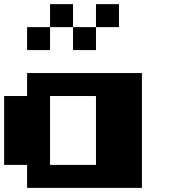

<svg xmlns="http://www.w3.org/2000/svg" viewBox="-20 -909 818 929"><path d="M222.2 -111.1H444.4V-444.4H222.2ZM111.1 -111.1H0V-444.4H111.1V-555.6H666.7V0H111.1ZM222.2 -666.7H111.1V-777.8H222.2ZM333.3 -777.8H222.2V-888.9H333.3ZM444.4 -666.7H333.3V-777.8H444.4ZM555.6 -777.8H444.4V-888.9H555.6Z"/></svg>

Font: Pixeloid Sans
Style: Bold
Weight: 700
Monospace: yes
Designer: GGBot
Version: 0.3